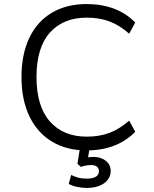

<svg xmlns="http://www.w3.org/2000/svg" viewBox="-20 -733 759 947"><path d="M407 9Q309 9 236.5 -34.5Q164 -78 125 -159.5Q86 -241 86 -353Q86 -465 124.5 -546Q163 -627 235.5 -670Q308 -713 407 -713Q481 -713 541.5 -690.5Q602 -668 647 -622L617 -567Q569 -609 519.5 -627.5Q470 -646 408 -646Q292 -646 226 -572Q160 -498 160 -353Q160 -209 226 -134Q292 -59 408 -59Q470 -59 519.5 -77.5Q569 -96 617 -138L647 -83Q602 -37 541.5 -14Q481 9 407 9ZM408 194Q384 194 359 188.5Q334 183 319 174L331 130Q350 139 367 143.5Q384 148 410 148Q436 148 452 139Q468 130 468 111Q468 97 458 89Q448 81 429 81Q420 81 407 83Q394 85 379 90L362 75L377 -20H425L412 57L389 49Q401 45 415 43Q429 41 442 41Q464 41 483 49Q502 57 514 72.5Q526 88 526 111Q526 136 510.5 155Q495 174 468.5 184Q442 194 408 194Z"/></svg>

Font: Nunito Sans 6pt Light
Style: Regular
Weight: 300
Version: Version 3.101;gftools[0.9.27]